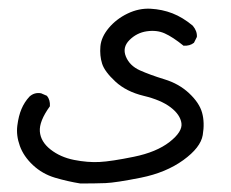

<svg xmlns="http://www.w3.org/2000/svg" viewBox="-20 -268 540 449"><path d="M168 161.1Q137.7 156.2 108.4 147.5Q79.1 138.7 57.1 118.2Q35.2 97.7 26.4 73.2Q17.6 48.8 20.5 25.9Q23.4 2.9 30.3 -13.2Q37.1 -29.3 48.8 -42Q60.5 -52.7 76.2 -49.8L89.8 -43.9Q97.7 -34.2 96.7 -19.5Q71.3 15.6 73.2 39.6Q75.2 63.5 98.1 81.5Q121.1 99.6 153.3 106Q185.5 112.3 212.9 110.8Q240.2 109.4 293 98.6Q345.7 87.9 376.5 64Q407.2 40 404.3 20Q401.4 0 378.9 -17.1Q356.4 -34.2 315.9 -43.9Q275.4 -53.7 250 -77.1Q224.6 -100.6 218.8 -119.1Q212.9 -137.7 214.8 -159.7Q216.8 -181.6 234.4 -202.6Q252 -223.6 278.3 -236.3Q304.7 -249 332 -247.6Q359.4 -246.1 383.3 -236.8Q407.2 -227.5 430.7 -208Q441.4 -195.3 440.4 -181.6L433.6 -168Q423.8 -160.2 409.2 -161.1Q383.8 -181.6 365.2 -189.9Q346.7 -198.2 323.2 -194.8Q299.8 -191.4 282.7 -174.3Q265.6 -157.2 274.4 -135.7Q283.2 -114.3 307.1 -103.5Q331.1 -92.8 364.7 -82.5Q398.4 -72.3 422.4 -49.8Q446.3 -27.3 452.6 -4.4Q459 18.6 454.1 47.9Q449.2 77.1 408.7 106.4Q368.2 135.7 309.6 147.5Q251 159.2 226.6 160.2Q202.1 161.1 168 161.1Z"/></svg>

Font: JasonHandwriting4
Style: Regular
Weight: 400
Version: Version 1.01.21